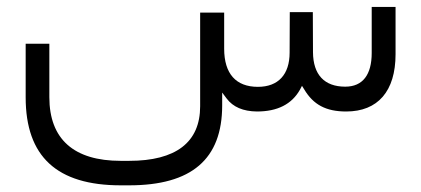

<svg xmlns="http://www.w3.org/2000/svg" viewBox="-20 -331 1250 570"><path d="M645.5 -293.5H574.2V-15.6C574.2 91.8 502 146.5 363.3 146.5H338.4C199.7 146.5 126.5 82.5 126.5 -42.5V-201.2H56.2V-42C56.2 133.8 148.9 219.2 338.4 219.2H363.3C548.8 219.2 639.6 141.6 639.6 -18.1V-56.2L652.8 -38.6C671.9 -13.2 701.7 -0.5 742.7 0C803.7 0 846.2 -21.5 870.6 -64.9L876.5 -76.2L883.3 -65.4C910.2 -20.5 947.3 0 1007.8 0C1101.6 0 1154.3 -60.1 1154.3 -169.9V-310.5H1083.5V-173.8C1083.5 -109.4 1057.1 -73.7 1004.9 -73.7C942.9 -73.7 909.7 -109.4 909.2 -175.8L908.7 -294.9H840.3L839.8 -174.8C839.8 -109.9 806.2 -73.2 745.6 -73.2C680.7 -73.2 645.5 -111.8 645.5 -186.5Z"/></svg>

Font: Shabnam Light
Style: Regular
Weight: 300
Foundry: DejaVu fonts team - Redesigned by Saber Rastikerdar - Based on Vazir font
Version: Version 5.0.1